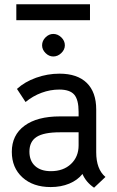

<svg xmlns="http://www.w3.org/2000/svg" viewBox="-20 -861 544 894"><path d="M364 -51Q341 -22 302.5 -6Q264 10 216 10Q134 10 84.5 -35Q35 -80 35 -154Q35 -232 94 -275.5Q153 -319 259 -319H346V-340Q346 -397 325.5 -420.5Q305 -444 256 -444Q214 -444 173.5 -429Q133 -414 99 -386L59 -447Q95 -480 148 -499Q201 -518 257 -518Q340 -518 384 -475Q428 -432 428 -351V-152Q428 -73 471 -37L418 13Q380 -13 364 -51ZM346 -184V-245H259Q184 -245 150.5 -223.5Q117 -202 117 -155Q117 -112 143.5 -88Q170 -64 217 -64Q275 -64 310.5 -97.5Q346 -131 346 -184ZM176 -650Q176 -671 192 -687Q208 -703 228 -703Q249 -703 265.5 -687Q282 -671 282 -650Q282 -630 265.5 -614Q249 -598 228 -598Q208 -598 192 -614Q176 -630 176 -650ZM56 -841H399V-767H56Z"/></svg>

Font: Bellota Text
Style: Bold
Weight: 700
Designer: Kemie Guaida
Foundry: Kemie Guaida
Version: Version 4.001